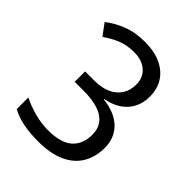

<svg xmlns="http://www.w3.org/2000/svg" viewBox="-207 -840 965 965"><g transform="rotate(45 275.5 -357.0)"><path d="M229 10Q176 10 128.5 1.5Q81 -7 40 -29V-112Q83 -90 132 -77.5Q181 -65 227 -65Q317 -65 358.5 -102.5Q400 -140 400 -206Q400 -250 377.5 -278Q355 -306 313.5 -319Q272 -332 214 -332H149V-406H214Q267 -406 303.5 -423Q340 -440 359 -470.5Q378 -501 378 -541Q378 -575 362.5 -599Q347 -623 320 -636Q293 -649 256 -649Q204 -649 164 -632.5Q124 -616 88 -590L43 -651Q80 -681 134 -702.5Q188 -724 256 -724Q326 -724 373.5 -701Q421 -678 445 -638.5Q469 -599 469 -547Q469 -499 449.5 -463.5Q430 -428 395.5 -406Q361 -384 315 -376V-373Q401 -363 446 -318.5Q491 -274 491 -203Q491 -141 463 -92.5Q435 -44 377 -17Q319 10 229 10Z"/></g></svg>

Font: ugurmukhi85
Style: Book
Weight: 400
Designer: Jelle Bosma - Monotype Design Team
Foundry: Monotype Imaging Inc.
Version: Version 2.003